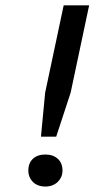

<svg xmlns="http://www.w3.org/2000/svg" viewBox="-20 -682 373 714"><path d="M216.8 -662.1H311.5L242.7 -337.4L189 -173.8H132.3L147.9 -337.4ZM85.4 -47.9Q85.4 -75.7 102.5 -91.6Q119.6 -107.4 148.9 -107.4Q177.2 -107.4 194.8 -91.6Q212.4 -75.7 212.4 -47.9Q212.4 -35.2 207.8 -24.4Q203.1 -13.7 194.8 -5.6Q186.5 2.4 174.8 7.1Q163.1 11.7 148.9 11.7Q119.6 11.7 102.5 -5.4Q85.4 -22.5 85.4 -47.9Z"/></svg>

Font: PT Astra Sans
Style: Italic
Weight: 400
Italic angle: -16°
Designer: A.Korolkova, I. Chaeva
Foundry: ParaType Ltd
Version: Version 1.001; ttfautohint (v1.6)